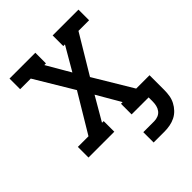

<svg xmlns="http://www.w3.org/2000/svg" viewBox="-197 -625 894 894"><g transform="rotate(-45 250.0 -177.5)"><path d="M287 165V97H359Q372 97 384.5 92Q397 87 405 76.5Q413 66 416 53Q419 40 419 27V0H307V-70H318L250 -187L182 -70H193V0H23V-70H93L207 -260L93 -450H23V-520H193V-450H182L250 -333L318 -450H307V-520H477V-450H407L293 -260L407 -70H495V27Q495 46 492 64Q489 82 480.5 98.5Q472 115 459 128.5Q446 142 430 150Q414 158 395.5 161.5Q377 165 359 165Z"/></g></svg>

Font: Iosevka Gothic
Style: Regular
Weight: 400
Monospace: yes
Designer: Belleve Invis
Foundry: Belleve Invis
Version: Version 15.5.1; ttfautohint (v1.8.4)